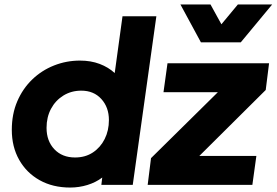

<svg xmlns="http://www.w3.org/2000/svg" viewBox="-20 -830 1242 862"><path d="M295 12Q217 12 158 -21Q99 -54 66 -112.5Q33 -171 33 -247Q33 -318 57.5 -375Q82 -432 124.5 -473Q167 -514 222.5 -536Q278 -558 339 -558Q388 -558 427.5 -543Q467 -528 495 -502L530 -757H682L576 0H435L439 -33Q410 -11 372.5 0.5Q335 12 295 12ZM317 -123Q363 -123 397 -145.5Q431 -168 450 -206Q469 -244 469 -291Q469 -348 435 -385.5Q401 -423 345 -423Q300 -423 264.5 -401Q229 -379 209 -341.5Q189 -304 189 -256Q189 -197 224 -160Q259 -123 317 -123ZM643 0 658 -120 958 -416H714L732 -546H1188L1173 -426L875 -130H1131L1113 0ZM882 -640 790 -810H925L974 -721L1048 -810H1202L1061 -640Z"/></svg>

Font: Plus Jakarta Sans ExtraBold
Style: Italic
Weight: 800
Italic angle: -8°
Designer: Gumpita Rahayu
Foundry: Tokotype
Version: Version 2.071; ttfautohint (v1.8.4.7-5d5b);gftools[0.9.29]